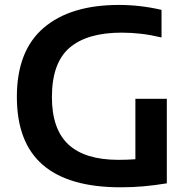

<svg xmlns="http://www.w3.org/2000/svg" viewBox="-20 -770 788 797"><path d="M481 7.5Q265.5 7.5 157.8 -85.5Q50 -178.5 50 -368Q50 -559 161 -654.2Q272 -749.5 474 -749.5Q563 -749.5 650.5 -729V-614.5Q606.5 -625 565.8 -629.8Q525 -634.5 485 -634.5Q342 -634.5 268.8 -571.8Q195.5 -509 195.5 -366.5Q195.5 -234 264 -170.2Q332.5 -106.5 472 -106.5Q507.5 -106.5 542 -109V-360H672.5V-9Q621 -0.5 575 3.5Q529 7.5 481 7.5Z"/></svg>

Font: Encode Sans SemiExpanded SemiExpanded SemiBold
Style: Regular
Weight: 600
Width: 6
Designer: Multiple Designers
Foundry: Impallari Type
Version: Version 3.000; ttfautohint (v1.8.3) -l 8 -r 50 -G 200 -x 14 